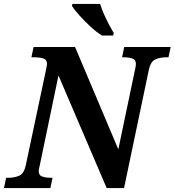

<svg xmlns="http://www.w3.org/2000/svg" viewBox="-42 -952 884 972"><path d="M-22 0 -11 -52H1Q31 -52 55 -62.5Q79 -73 88 -113L190 -594Q192 -605 194 -614Q196 -623 196 -628Q196 -650 177.5 -656Q159 -662 129 -662H117L128 -714H338L557 -196L641 -597Q643 -605 644.5 -614Q646 -623 646 -628Q646 -650 627.5 -656Q609 -662 585 -662H576L587 -714H822L811 -662H798Q769 -662 745 -651.5Q721 -641 712 -601L586 0H498L254 -570L160 -118Q154 -92 154 -86Q154 -64 172.5 -58Q191 -52 216 -52H224L213 0ZM474 -772Q447 -789 416.5 -817Q386 -845 360.5 -873.5Q335 -902 322 -922L325 -932H465Q472 -908 484.5 -880Q497 -852 510.5 -826.5Q524 -801 534 -785L531 -772Z"/></svg>

Font: Noto Serif SemiCondensed
Style: Bold Italic
Weight: 700
Width: 4
Italic angle: -12°
Designer: Monotype Design Team
Foundry: Monotype Imaging Inc.
Version: Version 2.014